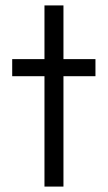

<svg xmlns="http://www.w3.org/2000/svg" viewBox="-20 -688 397 708"><path d="M144 0V-668H214V0ZM25 -407V-470H332V-407Z"/></svg>

Font: Outfit-Light
Style: Regular
Weight: 300
Designer: Rodrigo Fuenzalida
Foundry: fragTYPE
Version: Version 1.000